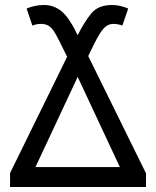

<svg xmlns="http://www.w3.org/2000/svg" viewBox="-20 -744 621 764"><path d="M289.1 -438 121.1 -79.1H457ZM108.9 -642.1 85.9 -710Q119.1 -724.1 156.2 -724.1Q193.4 -724.1 223.9 -700Q254.4 -675.8 289.1 -604Q316.4 -658.2 343.8 -691.2Q371.1 -724.1 425.8 -724.1Q457 -724.1 490.2 -710L466.8 -642.1Q450.7 -648.9 430.2 -648.9Q409.7 -648.9 393.6 -632.1Q377.4 -615.2 355 -569.8L331.1 -521L561 -54.2V0H20V-55.2L247.1 -518.1Q205.6 -604 194.1 -620.4Q182.6 -636.7 170.9 -642.8Q159.2 -648.9 142.1 -648.9Q125 -648.9 108.9 -642.1Z"/></svg>

Font: NotoSans
Style: Regular
Weight: 400
Designer: Monotype Design team
Foundry: Monotype Imaging Inc.
Version: Version 1.04